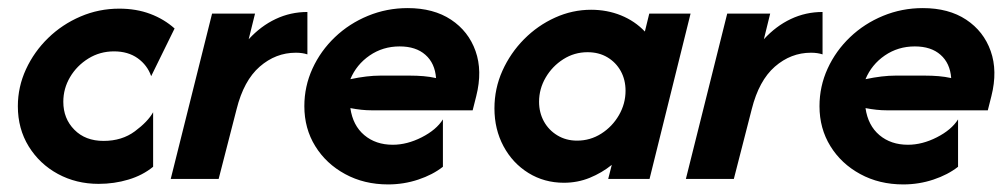

<svg xmlns="http://www.w3.org/2000/svg" viewBox="-20 -451 2540 484"><path d="M228.5 12.5Q172.2 12.5 126 -12.5Q79.9 -37.5 52.4 -81.9Q25 -126.4 25 -183.3Q25 -231.9 45.5 -276.4Q66 -320.8 101.4 -355.2Q136.8 -389.6 183 -409.4Q229.2 -429.2 280.6 -429.2Q323.6 -429.2 358.7 -416Q393.8 -402.8 420.1 -379.2L361.1 -259Q351.4 -286.8 327.1 -304.2Q302.8 -321.5 267.4 -321.5Q231.9 -321.5 202.8 -303.5Q173.6 -285.4 156.6 -256.6Q139.6 -227.8 139.6 -194.4Q139.6 -152.1 167.4 -124Q195.1 -95.8 241 -95.8Q287.5 -95.8 320.1 -120.1Q352.8 -144.4 366 -168.1V-30.6Q339.6 -9 303.8 1.7Q268.1 12.5 228.5 12.5Z M410.4 0 514.6 -416.7H622.9L606.9 -352.1Q637.5 -385.4 675 -403.1Q712.5 -420.8 754.9 -420.8V-313.9Q742.4 -318.1 725.7 -318.1Q675 -318.1 634.7 -283Q594.4 -247.9 576.4 -175.7L531.2 0Z M958.3 13.9Q897.9 13.9 850 -12.2Q802.1 -38.2 774.7 -82.6Q747.2 -127.1 747.2 -183.3Q747.2 -233.3 767.7 -278.1Q788.2 -322.9 824.3 -357.3Q860.4 -391.7 907.6 -411.1Q954.9 -430.6 1007.6 -430.6Q1072.9 -430.6 1117 -401.4Q1161.1 -372.2 1178.8 -322.2Q1196.5 -272.2 1180.6 -209L1171.5 -172.9H917.4Q904.2 -172.9 891 -174.3Q877.8 -175.7 863.2 -178.5Q869.4 -134.7 898.3 -110.4Q927.1 -86.1 970.1 -86.1Q1006.2 -86.1 1043.1 -104.9Q1079.9 -123.6 1096.5 -150V-30.6Q1070.8 -10.4 1034.4 1.7Q997.9 13.9 958.3 13.9ZM863.2 -251.4Q905.6 -260.4 938.9 -260.4H1012.5Q1031.2 -260.4 1047.6 -259Q1063.9 -257.6 1079.2 -254.2Q1076.4 -291.7 1052.4 -312.8Q1028.5 -334 987.5 -334Q945.1 -334 911.8 -311.1Q878.5 -288.2 863.2 -251.4Z M1401.4 9.7Q1352.1 9.7 1312.2 -14.9Q1272.2 -39.6 1249.3 -82.3Q1226.4 -125 1226.4 -177.8Q1226.4 -227.8 1246.5 -272.6Q1266.7 -317.4 1301 -352.1Q1335.4 -386.8 1379.2 -406.6Q1422.9 -426.4 1470.1 -426.4Q1510.4 -426.4 1545.5 -412.2Q1580.6 -397.9 1605.6 -371.5L1616.7 -416.7H1720.8L1617.4 0H1513.2L1522.2 -35.4Q1497.2 -15.3 1466.7 -2.8Q1436.1 9.7 1401.4 9.7ZM1434.7 -96.5Q1468.1 -96.5 1495.8 -114.2Q1523.6 -131.9 1540.3 -160.8Q1556.9 -189.6 1556.9 -222.2Q1556.9 -250 1544.8 -271.9Q1532.6 -293.8 1511.1 -306.6Q1489.6 -319.4 1461.1 -319.4Q1427.8 -319.4 1400 -301.7Q1372.2 -284 1355.6 -255.6Q1338.9 -227.1 1338.9 -194.4Q1338.9 -167.4 1351 -145.1Q1363.2 -122.9 1385.1 -109.7Q1406.9 -96.5 1434.7 -96.5Z M1709 0 1813.2 -416.7H1921.5L1905.6 -352.1Q1936.1 -385.4 1973.6 -403.1Q2011.1 -420.8 2053.5 -420.8V-313.9Q2041 -318.1 2024.3 -318.1Q1973.6 -318.1 1933.3 -283Q1893.1 -247.9 1875 -175.7L1829.9 0Z M2256.9 13.9Q2196.5 13.9 2148.6 -12.2Q2100.7 -38.2 2073.3 -82.6Q2045.8 -127.1 2045.8 -183.3Q2045.8 -233.3 2066.3 -278.1Q2086.8 -322.9 2122.9 -357.3Q2159 -391.7 2206.2 -411.1Q2253.5 -430.6 2306.2 -430.6Q2371.5 -430.6 2415.6 -401.4Q2459.7 -372.2 2477.4 -322.2Q2495.1 -272.2 2479.2 -209L2470.1 -172.9H2216Q2202.8 -172.9 2189.6 -174.3Q2176.4 -175.7 2161.8 -178.5Q2168.1 -134.7 2196.9 -110.4Q2225.7 -86.1 2268.8 -86.1Q2304.9 -86.1 2341.7 -104.9Q2378.5 -123.6 2395.1 -150V-30.6Q2369.4 -10.4 2333 1.7Q2296.5 13.9 2256.9 13.9ZM2161.8 -251.4Q2204.2 -260.4 2237.5 -260.4H2311.1Q2329.9 -260.4 2346.2 -259Q2362.5 -257.6 2377.8 -254.2Q2375 -291.7 2351 -312.8Q2327.1 -334 2286.1 -334Q2243.8 -334 2210.4 -311.1Q2177.1 -288.2 2161.8 -251.4Z"/></svg>

Font: Afacad
Style: Italic
Weight: 400
Italic angle: -14°
Designer: Kristian Moeller
Foundry: Dicotype
Version: Version 1.000